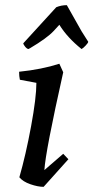

<svg xmlns="http://www.w3.org/2000/svg" viewBox="-20 -712 362 744"><path d="M96 -525 90 -522Q84 -523 77.5 -531Q71 -539 70 -544Q182 -666 198 -684Q217 -692 239 -692L296 -591L322 -550Q321 -545 311.5 -535Q302 -525 296 -522Q241 -566 210 -616L188 -592Q162 -564 96 -525ZM121 -391 57 -403Q54 -416 54 -434Q142 -443 210 -465L225 -432Q156 -124 152 -53L225 -116L245 -95L149 12Q127 12 98 2Q69 -8 55 -25Q80 -112 100.5 -223Q121 -334 121 -391Z"/></svg>

Font: Albura Medium
Style: Italic
Weight: 462
Italic angle: -7°
Designer: Mercedes Jáuregui
Foundry: Omnibus-Type Team
Version: Version 1.000